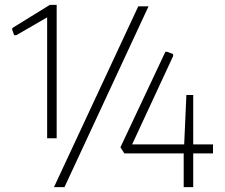

<svg xmlns="http://www.w3.org/2000/svg" viewBox="-20 -766 923 786"><path d="M732 -138H489L473 -163L657 -554H664L688 -545L689 -537L521 -175H734L743 -377H771V-175H852V-138H771V0H732ZM546 -740H588L244 0H201ZM173 -695 47 -622H38L30 -644V-651L184 -746H212V-200H173Z"/></svg>

Font: Encode Sans Normal
Style: Thin
Weight: 100
Designer: Pablo Impallari, Andres Torresi
Foundry: Pablo Impallari, Andres Torresi
Version: Version 1.000; ttfautohint (v1.00) -l 8 -r 50 -G 200 -x 14 -